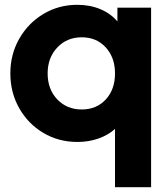

<svg xmlns="http://www.w3.org/2000/svg" viewBox="-20 -578 693 798"><path d="M458 -42Q429 -16 388.5 -2Q348 12 302 12Q223 12 159.5 -26Q96 -64 59.5 -129Q23 -194 23 -273Q23 -352 60 -417Q97 -482 160.5 -520Q224 -558 301 -558Q354 -558 397 -540Q440 -522 468 -489V-546H608V200H458ZM320 -123Q381 -123 419.5 -164.5Q458 -206 458 -273Q458 -339 419.5 -381Q381 -423 320 -423Q258 -423 218 -380.5Q178 -338 178 -273Q178 -207 218 -165Q258 -123 320 -123Z"/></svg>

Font: BLUETTI 2.0
Style: Bold
Weight: 700
Designer: Stijn de Vries
Foundry: tokotype
Version: Version 2.005;October 31, 2023;FontCreator 14.0.0.2814 64-bi